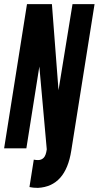

<svg xmlns="http://www.w3.org/2000/svg" viewBox="-36 -720 479 932"><path d="M-16 0 95 -700H216L248 -282L316 -700H423L310 11Q283 185 148 192Q136 192 126 191Q116 190 107 188L128 55Q138 57 149 57Q165 57 176 46Q187 35 191 5L155 -397L92 0Z"/></svg>

Font: Georama ExtraCondensed
Style: Bold Italic
Weight: 700
Width: 2
Italic angle: -9°
Designer: Jean-Baptiste Levee
Foundry: Production Type
Version: Version 1.000